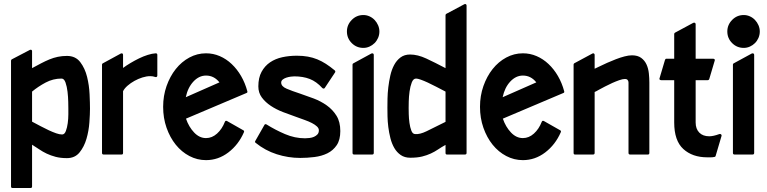

<svg xmlns="http://www.w3.org/2000/svg" viewBox="-20 -771 3826 958"><path d="M140 -431Q164 -444 185 -455Q206 -466 226.5 -474.5Q247 -483 268.5 -487.5Q290 -492 314 -492Q357 -492 380.5 -461Q404 -430 414.5 -387.5Q425 -345 427 -300.5Q429 -256 429 -229Q429 -202 426 -160Q423 -118 411.5 -78.5Q400 -39 377 -10.5Q354 18 314 18Q282 18 257.5 11.5Q233 5 213 -4.5Q193 -14 175.5 -26Q158 -38 140 -49V159Q140 167 133 167H42Q35 167 35 159V-468Q35 -473 39 -475L129 -522Q134 -524 137 -522Q140 -520 140 -516ZM140 -164Q161 -153 182.5 -141.5Q204 -130 223.5 -121Q243 -112 260 -106Q277 -100 290 -100Q302 -100 308.5 -117Q315 -134 318 -156.5Q321 -179 321 -200.5Q321 -222 321 -230Q321 -238 320.5 -262.5Q320 -287 317 -313Q314 -339 307 -359Q300 -379 287 -379Q245 -379 207.5 -359Q170 -339 140 -314Z M594 -432Q610 -444 631 -456.5Q652 -469 673.5 -479.5Q695 -490 717 -497Q739 -504 757 -505Q765 -505 765 -497V-394Q765 -390 762 -387.5Q759 -385 754 -387Q743 -391 730 -391Q711 -391 690.5 -384.5Q670 -378 651 -367.5Q632 -357 616.5 -343.5Q601 -330 594 -316V-8Q594 0 587 0H497Q489 0 489 -8V-449Q489 -453 493 -455L583 -504Q588 -506 591 -504Q594 -502 594 -497Z M1008 -505Q1044 -505 1076.5 -491Q1109 -477 1136 -451.5Q1163 -426 1183 -391.5Q1203 -357 1214 -316Q1216 -309 1210 -307L908 -179Q922 -138 948.5 -110Q975 -82 1008 -82Q1038 -82 1063 -104.5Q1088 -127 1102 -163Q1105 -171 1113 -167L1194 -121Q1200 -118 1197 -111Q1170 -49 1119.5 -10.5Q1069 28 1008 28Q964 28 925 7.5Q886 -13 857 -49Q828 -85 811 -133.5Q794 -182 794 -238Q794 -293 811 -341.5Q828 -390 857 -426.5Q886 -463 925 -484Q964 -505 1008 -505ZM1075 -360Q1048 -394 1008 -394Q973 -394 945 -364Q917 -334 907 -286Z M1448 -390Q1441 -390 1430 -388.5Q1419 -387 1408.5 -383.5Q1398 -380 1390.5 -374Q1383 -368 1383 -359Q1383 -340 1410 -328.5Q1437 -317 1477 -304Q1510 -293 1545.5 -279.5Q1581 -266 1610.5 -245Q1640 -224 1659 -193.5Q1678 -163 1678 -117Q1678 -73 1660 -46.5Q1642 -20 1613.5 -6Q1585 8 1549 12.5Q1513 17 1478 17Q1418 17 1360.5 -1.5Q1303 -20 1256 -58Q1250 -62 1254 -68L1299 -147Q1302 -154 1310 -150Q1353 -123 1402 -102Q1451 -81 1502 -81Q1512 -81 1524.5 -82.5Q1537 -84 1547 -88.5Q1557 -93 1564 -100.5Q1571 -108 1571 -121Q1571 -131 1561.5 -140Q1552 -149 1536.5 -157Q1521 -165 1500 -172.5Q1479 -180 1457 -188Q1425 -199 1391.5 -212Q1358 -225 1331 -243Q1304 -261 1286.5 -284.5Q1269 -308 1269 -340Q1269 -383 1285 -412.5Q1301 -442 1327.5 -460Q1354 -478 1388.5 -485.5Q1423 -493 1461 -493Q1491 -493 1516 -488.5Q1541 -484 1563 -475Q1585 -466 1606 -452.5Q1627 -439 1650 -420Q1655 -415 1652 -410L1601 -333Q1599 -329 1595 -329Q1591 -329 1588 -332Q1559 -364 1525.5 -377Q1492 -390 1448 -390Z M1845 -8Q1845 0 1837 0H1747Q1739 0 1739 -8V-449Q1739 -453 1743 -455L1833 -504Q1838 -506 1841.5 -504Q1845 -502 1845 -497ZM1793 -532Q1759 -532 1735 -556Q1711 -580 1711 -614Q1711 -647 1735 -671.5Q1759 -696 1793 -696Q1809 -696 1823.5 -689.5Q1838 -683 1849 -671.5Q1860 -660 1866.5 -645Q1873 -630 1873 -614Q1873 -597 1866.5 -582Q1860 -567 1849 -556Q1838 -545 1823.5 -538.5Q1809 -532 1793 -532Z M2308 -8Q2308 0 2300 0H2210Q2203 0 2203 -8V-48Q2183 -37 2166 -25.5Q2149 -14 2129.5 -5Q2110 4 2086 10Q2062 16 2027 16Q1999 16 1979.5 2.5Q1960 -11 1947.5 -32.5Q1935 -54 1928 -81.5Q1921 -109 1917.5 -137Q1914 -165 1913.5 -190.5Q1913 -216 1913 -234Q1913 -252 1913.5 -279Q1914 -306 1917.5 -335.5Q1921 -365 1927.5 -394Q1934 -423 1946.5 -446.5Q1959 -470 1978.5 -484.5Q1998 -499 2026 -499Q2064 -499 2107 -479Q2150 -459 2203 -431V-695Q2203 -700 2207 -702L2297 -750Q2301 -752 2304.5 -750Q2308 -748 2308 -743ZM2052 -102Q2075 -100 2108 -116Q2141 -132 2203 -163V-314Q2180 -326 2157 -338Q2134 -350 2114.5 -359Q2095 -368 2079.5 -373.5Q2064 -379 2056 -379Q2042 -379 2034.5 -359.5Q2027 -340 2023.5 -314.5Q2020 -289 2019.5 -265Q2019 -241 2019 -232Q2019 -223 2019.5 -201.5Q2020 -180 2023 -158Q2026 -136 2032.5 -119Q2039 -102 2052 -102ZM2471 -239Q2471 -240 2472 -240Q2473 -240 2473 -239Q2473 -238 2472 -238Q2471 -238 2471 -239Z M2589 -505Q2625 -505 2657.5 -491Q2690 -477 2717 -451.5Q2744 -426 2764 -391.5Q2784 -357 2795 -316Q2797 -309 2791 -307L2489 -179Q2503 -138 2529.5 -110Q2556 -82 2589 -82Q2619 -82 2644 -104.5Q2669 -127 2683 -163Q2686 -171 2694 -167L2775 -121Q2781 -118 2778 -111Q2751 -49 2700.5 -10.5Q2650 28 2589 28Q2545 28 2506 7.5Q2467 -13 2438 -49Q2409 -85 2392 -133.5Q2375 -182 2375 -238Q2375 -293 2392 -341.5Q2409 -390 2438 -426.5Q2467 -463 2506 -484Q2545 -505 2589 -505ZM2656 -360Q2629 -394 2589 -394Q2554 -394 2526 -364Q2498 -334 2488 -286Z M2947 -428 2970 -439Q2988 -448 3009.5 -457.5Q3031 -467 3053 -475.5Q3075 -484 3096 -489.5Q3117 -495 3133 -495Q3162 -495 3179.5 -482Q3197 -469 3206 -449Q3215 -429 3217.5 -405Q3220 -381 3220 -359V-8Q3220 0 3213 0H3124Q3116 0 3116 -8V-359Q3116 -367 3111.5 -372Q3107 -377 3099 -377Q3087 -377 3070 -371Q3053 -365 3035 -357Q3017 -349 2999 -339.5Q2981 -330 2968 -323Q2960 -318 2955.5 -316Q2951 -314 2947 -312V-8Q2947 0 2939 0H2849Q2842 0 2842 -8V-449Q2842 -452 2845 -455L2936 -504Q2940 -506 2943.5 -504Q2947 -502 2947 -497Z M3344 -371H3279Q3274 -371 3271.5 -374Q3269 -377 3271 -381L3298 -472Q3300 -478 3305 -478H3344V-601Q3344 -606 3348 -608L3439 -657Q3444 -659 3447.5 -657Q3451 -655 3451 -650V-478H3538Q3543 -478 3545.5 -475Q3548 -472 3546 -468L3519 -377Q3517 -371 3511 -371H3451V-160Q3451 -128 3469 -109.5Q3487 -91 3519 -91Q3539 -91 3569 -102Q3574 -104 3578 -100.5Q3582 -97 3580 -92L3551 6Q3551 8 3549 10Q3547 12 3545 12Q3536 14 3526.5 14Q3517 14 3509 14Q3435 14 3389.5 -27.5Q3344 -69 3344 -160Z M3743 -8Q3743 0 3735 0H3645Q3637 0 3637 -8V-449Q3637 -453 3641 -455L3731 -504Q3736 -506 3739.5 -504Q3743 -502 3743 -497ZM3691 -532Q3657 -532 3633 -556Q3609 -580 3609 -614Q3609 -647 3633 -671.5Q3657 -696 3691 -696Q3707 -696 3721.5 -689.5Q3736 -683 3747 -671.5Q3758 -660 3764.5 -645Q3771 -630 3771 -614Q3771 -597 3764.5 -582Q3758 -567 3747 -556Q3736 -545 3721.5 -538.5Q3707 -532 3691 -532Z"/></svg>

Font: RonaldsonGothic
Style: Regular
Weight: 400
Designer: Mr. Robertson for MacKellar, Smiths & Jordan Co. Philadelphia
Foundry: CAT-Fonts Peter Wiegel
Version: Version 1.000